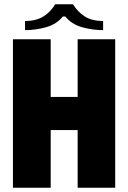

<svg xmlns="http://www.w3.org/2000/svg" viewBox="-20 -885 605 905"><path d="M346 -700H523V0H346V-272H219V0H41V-700H219V-428H346ZM240 -865H324Q346 -829 379.5 -807.5Q413 -786 466 -786V-743Q415 -743 366 -757Q317 -771 288 -807H276Q247 -771 198 -757Q149 -743 98 -743V-786Q151 -786 185.5 -808Q220 -830 240 -865Z"/></svg>

Font: Phudu ExtraBold
Style: Regular
Weight: 800
Version: Version 1.005;gftools[0.9.23]